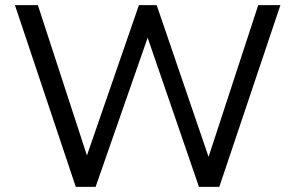

<svg xmlns="http://www.w3.org/2000/svg" viewBox="-20 -725 1145 745"><path d="M274 0 38 -705H127L328 -89H306L519 -705H588L799 -88H780L982 -705H1068L831 0H752L547 -596H559L351 0Z"/></svg>

Font: Nunito Sans 10pt
Style: Regular
Weight: 400
Designer: Vernon Adams
Foundry: Vernon Adams
Version: Version 3.101;gftools[0.9.27]